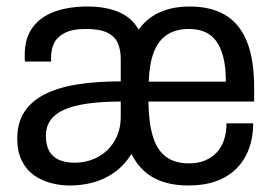

<svg xmlns="http://www.w3.org/2000/svg" viewBox="-20 -558 839 590"><path d="M195 12Q165 12 136.5 4.5Q108 -3 84.5 -19.5Q61 -36 47 -64Q33 -92 33 -132Q33 -180 54.5 -213.5Q76 -247 117 -268Q158 -289 217 -298.5Q276 -308 351 -308V-377Q351 -406 341.5 -426.5Q332 -447 309 -458Q286 -469 244 -469Q202 -469 178.5 -456.5Q155 -444 146 -425Q137 -406 137 -382V-369H57Q56 -374 56 -378.5Q56 -383 56 -390Q56 -441 80.5 -474Q105 -507 148.5 -522.5Q192 -538 249 -538Q306 -538 346 -520.5Q386 -503 406 -467Q432 -503 471.5 -520.5Q511 -538 563 -538Q628 -538 672 -512Q716 -486 738.5 -431Q761 -376 761 -287V-246H436Q437 -180 450 -138Q463 -96 490.5 -76Q518 -56 561 -56Q588 -56 609 -64.5Q630 -73 645 -88.5Q660 -104 668 -127Q676 -150 676 -179H758Q758 -135 744.5 -99.5Q731 -64 705.5 -39Q680 -14 643.5 -1Q607 12 559 12Q496 12 452.5 -11.5Q409 -35 384 -85Q362 -50 332 -28.5Q302 -7 267 2.5Q232 12 195 12ZM209 -58Q237 -58 262 -67Q287 -76 307 -94Q327 -112 339 -138.5Q351 -165 351 -198V-246Q274 -246 222.5 -235Q171 -224 146 -201Q121 -178 121 -140Q121 -112 131.5 -93.5Q142 -75 162 -66.5Q182 -58 209 -58ZM437 -307H674Q674 -352 666 -383Q658 -414 643.5 -433Q629 -452 608 -460.5Q587 -469 561 -469Q520 -469 493 -451Q466 -433 452.5 -397.5Q439 -362 437 -307Z"/></svg>

Font: Archivo SemiCondensed
Style: Regular
Weight: 400
Width: 4
Designer: Hector Gatti
Foundry: Omnibus-Type
Version: Version 2.001